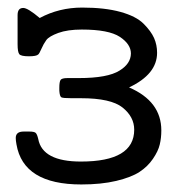

<svg xmlns="http://www.w3.org/2000/svg" viewBox="-20 -487 484 512"><path d="M22 -119.1Q22 -136.2 43 -136.2Q43 -136.2 58.1 -136.2Q71.3 -136.2 75.2 -132.6Q79.1 -128.9 82 -116.2Q93.3 -56.2 195.8 -56.2Q337.9 -56.2 337.9 -141.1Q337.9 -175.3 306.9 -200.2Q275.9 -225.1 195.8 -225.1H170.9Q147.9 -225.1 143.6 -227.5Q139.2 -230 138.2 -245.1V-252.9Q138.2 -269 141.6 -273.9Q145 -278.8 160.2 -278.8H189.9Q267.1 -278.8 298.8 -298.8Q328.6 -316.9 329.1 -344.2Q329.1 -369.1 299.6 -388.7Q270 -408.2 198.2 -408.2Q160.2 -408.2 135.5 -399.2Q110.8 -390.1 103.5 -380.1Q96.2 -370.1 90.6 -357.2Q85 -344.2 82 -341.8Q77.1 -336.9 57.1 -336.9Q36.1 -336.9 31.5 -342.5Q26.9 -348.1 26.9 -369.1V-446.8Q26.9 -465.8 42 -465.8Q54.2 -465.8 85.9 -439Q137.7 -466.8 199.2 -466.8Q259.3 -466.8 301 -455.3Q342.8 -443.8 362.8 -423.8Q382.8 -403.8 390.9 -385.5Q398.9 -367.2 398.9 -346.2Q398.9 -289.1 324.2 -253.9Q410.2 -216.8 410.2 -139.2Q410.2 -119.1 406 -101.6Q401.9 -84 387.9 -63.5Q374 -43 352.1 -28.6Q330.1 -14.2 290 -4.6Q250 4.9 196.8 4.9Q42 4.9 23.9 -102.1Q22 -112.3 22 -119.1Z"/></svg>

Font: CMU Concrete
Style: Roman
Weight: 500
Version: Version 0.7.0